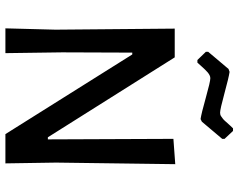

<svg xmlns="http://www.w3.org/2000/svg" viewBox="-108 -796 903 728"><g transform="rotate(90 344.0 -431.5)"><path d="M476 -863 506 -831V-822L441 -745L431 -740Q410 -743 349.5 -760Q289 -777 276 -777Q271 -777 265.5 -774.5Q260 -772 254 -767Q248 -762 243.5 -757Q239 -752 230.5 -743Q222 -734 217 -728H207L176 -760V-769L241 -846L252 -850Q273 -847 333.5 -830.5Q394 -814 407 -814Q411 -814 414.5 -815Q418 -816 422 -819Q426 -822 429.5 -824.5Q433 -827 438 -832.5Q443 -838 446 -841.5Q449 -845 455.5 -852Q462 -859 466 -863ZM602 -644 596 -192 599 0H488L186 -481H179L178 -215L181 0H87L92 -190L88 -642H197L500 -161H508L506 -637Z"/></g></svg>

Font: Alegreya Sans SC Medium
Style: Regular
Weight: 500
Designer: Juan Pablo del Peral
Foundry: Huerta Tipografica
Version: Version 2.001;PS 002.001;hotconv 1.0.88;makeotf.lib2.5.64775